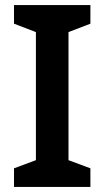

<svg xmlns="http://www.w3.org/2000/svg" viewBox="-20 -734 410 754"><path d="M335 0V-73L249 -105V-608L335 -641V-714H35V-641L121 -608V-105L35 -73V0Z"/></svg>

Font: Noto Sans Gurmukhi SemiBold
Style: Regular
Weight: 600
Designer: Jelle Bosma - Monotype Design Team
Foundry: Monotype Imaging Inc.
Version: Version 2.004